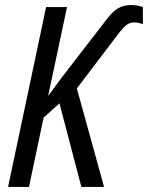

<svg xmlns="http://www.w3.org/2000/svg" viewBox="-20 -742 587 762"><path d="M12 0H95L153 -275L216 -332L303 0H393L285 -391L456 -616C479 -644 492 -653 513 -653C526 -653 536 -650 547 -646V-714C536 -718 519 -722 502 -722C462 -722 436 -709 400 -661L224 -433L171 -361L246 -714H163Z"/></svg>

Font: Noto Sans Condensed
Style: Italic
Weight: 400
Width: 3
Italic angle: -12°
Designer: Monotype Design Team
Foundry: Monotype Imaging Inc.
Version: Version 2.013